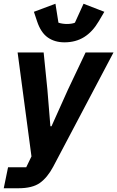

<svg xmlns="http://www.w3.org/2000/svg" viewBox="-49 -805 626 1025"><path d="M314 -327 408 -525H557L235 85Q204 143 164 171.5Q124 200 49 200H-29L-6 88H91L119 30L45 -525H184L204 -327L220 -131H226ZM295 -579Q243 -579 206 -605Q169 -631 149 -691L132 -742L247 -785L263 -684Q271 -681 283.5 -679Q296 -677 308 -677Q322 -677 333.5 -679Q345 -681 351 -684L397 -785L508 -742L478 -691Q445 -635 400 -607Q355 -579 295 -579Z"/></svg>

Font: IBM Plex Sans
Style: Bold Italic
Weight: 700
Italic angle: -11.31°
Designer: Mike Abbink, Paul van der Laan, Pieter van Rosmalen
Foundry: Bold Monday
Version: Version 3.201